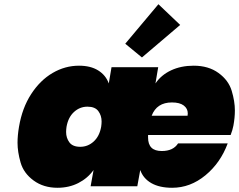

<svg xmlns="http://www.w3.org/2000/svg" viewBox="-20 -882 1132 909"><path d="M1085 -287Q1081 -266 1072 -243H681Q681 -237 681 -231Q681 -199 697 -183Q713 -167 746 -167Q800 -167 823 -203H1058Q1024 -111 952.5 -52Q881 7 795 7Q735 7 696.5 -15Q658 -37 644 -77L630 0H409L423 -77Q395 -38 351 -15.5Q307 7 252 7Q186 7 139 -27.5Q92 -62 77.5 -112.5Q63 -163 63 -206Q63 -241 70 -282Q85 -371 127.5 -436.5Q170 -502 229 -536.5Q288 -571 354 -571Q409 -571 445 -548.5Q481 -526 495 -487L508 -564H729L716 -487Q743 -527 790 -549Q837 -571 897 -571Q967 -571 1014.5 -536.5Q1062 -502 1077 -452Q1092 -402 1092 -359Q1092 -325 1085 -287ZM868 -334Q869 -340 869 -345Q869 -368 850 -382.5Q831 -397 794 -397Q722 -397 698 -334ZM360 -187Q396 -187 423.5 -212Q451 -237 459 -282Q461 -296 461 -307Q461 -335 445.5 -356Q430 -377 394 -377Q358 -377 330.5 -352Q303 -327 295 -282Q293 -268 293 -257Q293 -229 308.5 -208Q324 -187 360 -187ZM652 -610 573 -675 730 -862 833 -764Z"/></svg>

Font: Fz Poppins Black
Style: Italic
Weight: 900
Italic angle: -10°
Designer: Ninad Kale (Devanagari), Jonny Pinhorn (Latin)
Foundry: Indian Type Foundry
Version: Vit hóa bi Vntype.Com & FontZin.Com